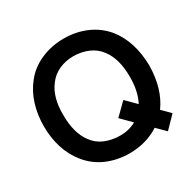

<svg xmlns="http://www.w3.org/2000/svg" viewBox="-169 -941 1139 1132"><g transform="rotate(-30 400.5 -375.5)"><path d="M683.5 -117.5 737.5 -63.5 660.5 15.5 603 -41.5Q514.5 15.5 401 15.5Q319 15.5 246.5 -15.5Q175.5 -47 128 -106.5Q84 -161 62.8 -229.2Q41.5 -297.5 41.5 -375Q41.5 -452.5 62.8 -521.5Q84 -590.5 128 -645Q174.5 -703.5 246.5 -734.5Q319 -765.5 401 -765.5Q484 -765.5 554.8 -734.8Q625.5 -704 674 -645Q757 -540.5 759.5 -375Q757 -218 683.5 -117.5ZM513.5 -130 446 -198 525 -276 591.5 -209.5Q627 -276.5 627 -375Q627 -498 574 -567.5Q559.5 -587.5 540.2 -602.5Q521 -617.5 498 -627.2Q475 -637 449.5 -642Q424 -647 397 -647Q345.5 -647 300.5 -626.8Q255.5 -606.5 227 -567.5Q172 -496.5 174 -375Q174 -252 227 -182.5Q256 -142 303.2 -122.5Q350.5 -103 407.5 -103Q465.5 -103 513.5 -130Z"/></g></svg>

Font: Russisch Sans
Style: Bold
Weight: 700
Designer: Michael Sharanda (font) & Cristiano Sobral (main changes)
Foundry: Michael Sharanda
Version: Version 2.00;September 8, 2020;FontCreator 13.0.0.2681 64-bi